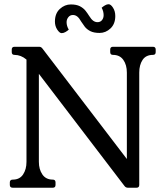

<svg xmlns="http://www.w3.org/2000/svg" viewBox="-20 -879 758 899"><path d="M696 -660Q709 -660 709 -647V-635Q709 -622 696.1 -622Q663.2 -622 647.6 -598.5Q632 -575 632 -539V-12.9Q632 0 619 0H579Q569 0 563 -8L133.8 -570.2L162 -595V-121Q162 -86 178.5 -62Q195 -38 227 -38Q240 -38 240 -25V-13Q240 0 227 0H40Q26 0 26 -13V-25Q26 -38 40 -38Q72 -38 88 -62Q104 -86 104 -121V-600Q78 -622 48 -622Q35 -622 35 -635V-647Q35 -660 48 -660H163.5Q172.5 -660 178.5 -652L616 -79.5L574 -75.5V-539Q574 -575 557.5 -598.5Q541 -622 509 -622Q496 -622 496 -635V-647Q496 -660 509 -660ZM397 -805.2Q407.2 -788.5 416.5 -781.9Q425.8 -775.2 436.5 -775.2Q450 -775.2 457.6 -784.8Q465.2 -794.2 465.2 -808Q465.2 -816.2 463.1 -824.9Q461 -833.5 456 -842.8Q462.5 -848.5 471.5 -853.9Q480.5 -859.2 488.5 -859.2Q498.8 -859.2 509.2 -842.9Q519.8 -826.5 519.8 -804Q519.8 -767 497.4 -745.9Q475 -724.8 446.5 -724.8Q419.5 -724.8 403.1 -733.1Q386.8 -741.5 377.2 -753.6Q367.8 -765.8 360.8 -777Q350.8 -794.8 341.6 -801.8Q332.5 -808.8 321.5 -808.8Q308 -808.8 299.9 -798.4Q291.8 -788 291.8 -775Q291.8 -757.5 302 -740.2Q295.8 -734.5 286.6 -729.1Q277.5 -723.8 268.5 -723.8Q259 -723.8 248.1 -740.2Q237.2 -756.8 237.2 -778Q237.2 -816 260.1 -837.1Q283 -858.2 311.5 -858.2Q337.8 -858.2 354.1 -849.8Q370.5 -841.2 380.4 -828.8Q390.2 -816.2 397 -805.2Z"/></svg>

Font: Young Serif Light
Style: Regular
Weight: 300
Designer: Bastien Sozeau
Foundry: NBR — Bastien Sozeau
Version: Version 5.001